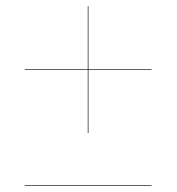

<svg xmlns="http://www.w3.org/2000/svg" viewBox="-20 -610 570 620"><path d="M59.5 -9.5V-11.5H469.5V-9.5ZM263.5 -180.5V-590H265.5V-180.5ZM60 -385V-387H469.5V-385Z"/></svg>

Font: Bodoni Moda 96pt
Style: Italic
Weight: 400
Italic angle: -13°
Version: Version 2.004